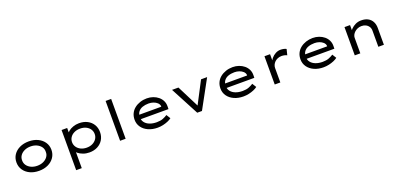

<svg xmlns="http://www.w3.org/2000/svg" viewBox="22 -1936 6970 3352"><g transform="rotate(-20 3506.5 -260.0)"><path d="M430 10Q335 10 261.5 -25Q188 -60 146.5 -122Q105 -184 105 -263Q105 -343 146.5 -404.5Q188 -466 261.5 -501Q335 -536 430 -536Q525 -536 598 -501Q671 -466 713 -404.5Q755 -343 755 -263Q755 -184 713 -122Q671 -60 598 -25Q525 10 430 10ZM430 -84Q493 -84 543 -107Q593 -130 622.5 -170.5Q652 -211 650 -263Q652 -316 622.5 -356Q593 -396 543 -419Q493 -442 430 -442Q368 -442 317.5 -419Q267 -396 238 -355.5Q209 -315 210 -263Q209 -211 238 -170.5Q267 -130 317.5 -107Q368 -84 430 -84Z M1039 220V-526H1143V-405L1127 -414Q1134 -442 1168 -469.5Q1202 -497 1253.5 -515.5Q1305 -534 1363 -534Q1451 -534 1517.5 -499.5Q1584 -465 1621 -404Q1658 -343 1658 -263Q1658 -184 1621 -122.5Q1584 -61 1518 -26Q1452 9 1366 9Q1303 9 1249 -11Q1195 -31 1159.5 -60.5Q1124 -90 1117 -117L1143 -131V220ZM1349 -86Q1411 -86 1458 -109.5Q1505 -133 1532 -173Q1559 -213 1559 -263Q1559 -313 1532.5 -353Q1506 -393 1458.5 -416Q1411 -439 1349 -439Q1288 -439 1240 -416Q1192 -393 1165 -353Q1138 -313 1138 -263Q1138 -213 1165 -173Q1192 -133 1240 -109.5Q1288 -86 1349 -86Z M1935 0V-740H2038V0Z M2632 10Q2535 10 2459 -24.5Q2383 -59 2340.5 -119.5Q2298 -180 2298 -257Q2298 -322 2323 -373.5Q2348 -425 2393 -461Q2438 -497 2497.5 -517Q2557 -537 2623 -537Q2685 -537 2739 -518Q2793 -499 2834 -465Q2875 -431 2897.5 -384.5Q2920 -338 2919 -282L2918 -231H2388L2365 -313H2829L2814 -303V-327Q2809 -361 2781 -387Q2753 -413 2711.5 -427.5Q2670 -442 2623 -442Q2559 -442 2508.5 -424Q2458 -406 2429 -367Q2400 -328 2400 -264Q2400 -210 2431.5 -169.5Q2463 -129 2519.5 -107Q2576 -85 2649 -85Q2719 -85 2766.5 -104Q2814 -123 2848 -146L2895 -70Q2867 -48 2824.5 -30Q2782 -12 2732.5 -1Q2683 10 2632 10Z M3368 0 3091 -525H3210L3427 -95L3401 -86L3630 -525H3743L3456 0Z M4227 10Q4130 10 4054 -24.5Q3978 -59 3935.5 -119.5Q3893 -180 3893 -257Q3893 -322 3918 -373.5Q3943 -425 3988 -461Q4033 -497 4092.5 -517Q4152 -537 4218 -537Q4280 -537 4334 -518Q4388 -499 4429 -465Q4470 -431 4492.5 -384.5Q4515 -338 4514 -282L4513 -231H3983L3960 -313H4424L4409 -303V-327Q4404 -361 4376 -387Q4348 -413 4306.5 -427.5Q4265 -442 4218 -442Q4154 -442 4103.5 -424Q4053 -406 4024 -367Q3995 -328 3995 -264Q3995 -210 4026.5 -169.5Q4058 -129 4114.5 -107Q4171 -85 4244 -85Q4314 -85 4361.5 -104Q4409 -123 4443 -146L4490 -70Q4462 -48 4419.5 -30Q4377 -12 4327.5 -1Q4278 10 4227 10Z M4808 0V-525H4912V-341L4887 -357Q4902 -406 4936 -447Q4970 -488 5015 -512Q5060 -536 5108 -536Q5139 -536 5168.5 -529.5Q5198 -523 5215 -512L5188 -404Q5169 -415 5141.5 -421Q5114 -427 5090 -427Q5050 -427 5017 -413.5Q4984 -400 4960.5 -377Q4937 -354 4924.5 -326Q4912 -298 4912 -268V0Z M5714 10Q5617 10 5541 -24.5Q5465 -59 5422.5 -119.5Q5380 -180 5380 -257Q5380 -322 5405 -373.5Q5430 -425 5475 -461Q5520 -497 5579.5 -517Q5639 -537 5705 -537Q5767 -537 5821 -518Q5875 -499 5916 -465Q5957 -431 5979.5 -384.5Q6002 -338 6001 -282L6000 -231H5470L5447 -313H5911L5896 -303V-327Q5891 -361 5863 -387Q5835 -413 5793.5 -427.5Q5752 -442 5705 -442Q5641 -442 5590.5 -424Q5540 -406 5511 -367Q5482 -328 5482 -264Q5482 -210 5513.5 -169.5Q5545 -129 5601.5 -107Q5658 -85 5731 -85Q5801 -85 5848.5 -104Q5896 -123 5930 -146L5977 -70Q5949 -48 5906.5 -30Q5864 -12 5814.5 -1Q5765 10 5714 10Z M6295 0V-525H6398V-388L6365 -383Q6385 -421 6419 -455.5Q6453 -490 6500.5 -513Q6548 -536 6606 -536Q6682 -536 6733 -507.5Q6784 -479 6810 -428.5Q6836 -378 6836 -313V0H6733V-299Q6733 -343 6712.5 -375Q6692 -407 6657.5 -424Q6623 -441 6579 -441Q6539 -441 6506 -427Q6473 -413 6448.5 -390.5Q6424 -368 6411 -341.5Q6398 -315 6398 -289V0H6347Q6324 0 6311 0Q6298 0 6295 0Z"/></g></svg>

Font: Lexend Peta
Style: Regular
Weight: 400
Designer: Bonnie Shaver-Troup, Thomas Jockin
Foundry: Lexend
Version: Version 1.007